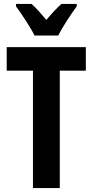

<svg xmlns="http://www.w3.org/2000/svg" viewBox="-20 -953 469 973"><path d="M155 -773H275C296 -815 340 -882 369 -921V-933H291C266 -910 245 -888 215 -852C187 -885 162 -914 140 -933H61V-921C90 -882 136 -812 155 -773ZM283 0V-595H415V-714H14V-595H147V0Z"/></svg>

Font: Noto Sans Lao Looped ExtraCondensed
Style: Bold
Weight: 700
Width: 2
Designer: Mark Frömberg, Ben Mitchell
Foundry: The Fontpad Ltd
Version: Version 1.002